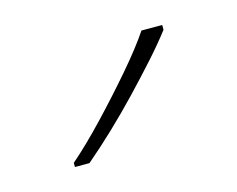

<svg xmlns="http://www.w3.org/2000/svg" viewBox="-41 -820 331 268"><g transform="rotate(-15 124.5 -686.0)"><path d="M209 -759Q196 -742 178.5 -722.5Q161 -703 141.5 -682.5Q122 -662 101.5 -642.5Q81 -623 61 -606H40V-612Q63 -632 89.5 -660Q116 -688 140.5 -716.5Q165 -745 179 -766H209Z"/></g></svg>

Font: Noto Sans Hebrew Thin
Style: Regular
Weight: 250
Designer: Monotype Design Team
Foundry: Monotype Imaging Inc.
Version: Version 2.003